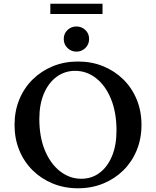

<svg xmlns="http://www.w3.org/2000/svg" viewBox="-20 -1000 836 1030"><path d="M398 10Q325 10 263 -15.5Q201 -41 155 -86.5Q109 -132 83.5 -194Q58 -256 58 -330Q58 -404 83.5 -466Q109 -528 155 -573.5Q201 -619 263 -644.5Q325 -670 398 -670Q472 -670 534 -644.5Q596 -619 642 -573.5Q688 -528 713.5 -466Q739 -404 739 -330Q739 -256 713.5 -194Q688 -132 642 -86.5Q596 -41 534 -15.5Q472 10 398 10ZM416 -41Q472 -41 514.5 -73Q557 -105 581 -163Q605 -221 605 -300Q605 -397 575.5 -469Q546 -541 495.5 -580.5Q445 -620 383 -620Q328 -620 284.5 -588.5Q241 -557 216 -499Q191 -441 191 -362Q191 -265 221 -193Q251 -121 302.5 -81Q354 -41 416 -41ZM390 -723Q362 -723 342 -742.5Q322 -762 322 -791Q322 -820 342 -839Q362 -858 390 -858Q418 -858 438 -839Q458 -820 458 -791Q458 -762 438 -742.5Q418 -723 390 -723ZM250 -925V-980H530V-925Z"/></svg>

Font: Spectral SC SemiBold
Style: Regular
Weight: 600
Designer: Jean-Baptiste Levee
Foundry: Production Type
Version: Version 2.001